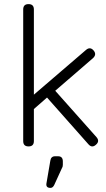

<svg xmlns="http://www.w3.org/2000/svg" viewBox="-20 -713 518 935"><path d="M145 -26Q145 0 119 0Q93 0 93 -26V-667Q93 -693 119 -693Q145 -693 145 -667V-252L399 -470Q419 -487 436 -467Q452 -448 433 -430L249 -271L450 -45Q467 -25 447 -8Q428 9 411 -10L209 -238L145 -182ZM226 202Q203 202 206 181L225 70Q228 48 248 48H263Q286 48 286 73V90Q286 100 281 107L244 188Q237 202 226 202Z"/></svg>

Font: Jura
Style: Regular
Weight: 400
Designer: Daniel Johnson, Alexei Vanyashin
Foundry: Daniel Johnson
Version: Version 5.103